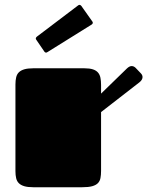

<svg xmlns="http://www.w3.org/2000/svg" viewBox="-20 -787 619 807"><path d="M44.9 -432.1Q44.9 -448.7 47.9 -461.7Q50.8 -474.6 59.1 -482.9Q67.4 -491.2 82 -495.6Q96.7 -500 120.1 -500H334Q356.4 -500 370.1 -495.6Q383.8 -491.2 391.6 -482.4Q399.4 -473.6 402.1 -460.4Q404.8 -447.3 404.8 -429.7V-393.6L513.2 -499Q523.9 -509.3 533.2 -509.3Q538.6 -509.3 542.7 -507.1Q546.9 -504.9 549.8 -502L571.8 -479Q579.1 -471.7 579.1 -462.9Q579.1 -457.5 575.9 -451.9Q572.8 -446.3 565.9 -440.9L404.8 -315.9V-68.8Q404.8 -51.8 402.3 -38.8Q399.9 -25.9 391.6 -17.3Q383.3 -8.8 367.7 -4.4Q352.1 0 325.2 0H120.1Q96.7 0 82 -4.4Q67.4 -8.8 59.1 -17.1Q50.8 -25.4 47.9 -38.1Q44.9 -50.8 44.9 -67.9ZM180.7 -568.8Q178.7 -567.9 177.2 -566.9Q175.8 -565.9 174.3 -565.9Q168.9 -565.9 166 -570.8L133.3 -618.7Q130.4 -622.1 130.4 -625.5Q130.4 -628.9 134.8 -632.8L307.6 -763.7Q311 -766.6 314.5 -766.6Q317.9 -766.6 321.8 -762.2L366.7 -698.7Q370.1 -694.8 370.1 -691.4Q370.1 -687 365.7 -684.1Z"/></svg>

Font: Fascinate
Style: Regular
Weight: 900
Designer: Astigmatic (AOETI)
Foundry: Astigmatic (AOETI)
Version: Version 1.000